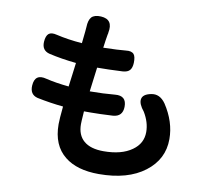

<svg xmlns="http://www.w3.org/2000/svg" viewBox="-89 -890 1119 1038"><g transform="rotate(10 470.5 -371.5)"><path d="M518 49Q398 49 331 -5Q258 -63 258 -179Q258 -207 265 -277Q193 -284 121 -299Q78 -310 81 -360Q85 -427 151 -409Q205 -396 276 -389Q279 -412 285 -458Q290 -500 293 -521Q213 -529 144 -545Q100 -556 103 -604Q105 -637 119.5 -649Q134 -661 165 -653Q229 -638 306 -632Q309 -657 313 -698Q314 -706 314 -710Q314 -712 314.5 -716Q315 -720 315 -722Q316 -760 331 -777Q347 -794 383 -792Q452 -788 437 -713Q437 -711 436.5 -707.5Q436 -704 435 -702Q433 -693 429.5 -668Q426 -643 424 -628Q509 -630 547 -634Q578 -638 591 -623Q602 -610 601 -576Q600 -549 588.5 -535.5Q577 -522 550 -520Q468 -516 410 -516Q400 -440 393 -383H400Q464 -383 531 -389Q594 -395 593 -333Q592 -279 539 -275Q463 -271 420 -271Q401 -271 381 -271Q381 -266 380 -255Q377 -215 377 -200Q377 -140 414 -108.5Q451 -77 522 -77Q621 -77 678 -118Q732 -156 732 -219Q732 -272 700 -325Q669 -363 673 -389Q677 -417 722 -426Q769 -436 802 -389Q862 -298 862 -203Q862 -92 770 -22Q677 49 518 49Z"/></g></svg>

Font: GenSenRounded JP B
Style: Regular
Weight: 700
Version: Version 1.501;PS 1;hotconv 16.6.51;makeotf.lib2.5.65220